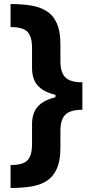

<svg xmlns="http://www.w3.org/2000/svg" viewBox="-20 -792 479 948"><path d="M32.2 136.2V22.9Q95.2 22.9 116.7 -1.7Q138.2 -26.4 138.2 -78.1V-181.6Q138.2 -208 147 -233.4Q155.8 -258.8 180.7 -279.3Q205.6 -299.8 253.9 -312V-323.7Q205.6 -335.4 180.7 -356Q155.8 -376.5 147 -401.9Q138.2 -427.2 138.2 -453.6V-557.6Q138.2 -609.4 116.7 -633.8Q95.2 -658.2 32.2 -658.2V-772Q85.9 -772 130.9 -765.1Q175.8 -758.3 208.7 -738Q241.7 -717.8 260 -678Q278.3 -638.2 278.3 -572.8V-489.7Q278.3 -435.1 302.2 -410.4Q326.2 -385.7 386.7 -385.7V-250Q326.2 -250 302.2 -225.3Q278.3 -200.7 278.3 -146V-63Q278.3 2.4 260 42.2Q241.7 82 208.7 102.3Q175.8 122.6 130.9 129.4Q85.9 136.2 32.2 136.2Z"/></svg>

Font: Inter Tight
Style: Bold
Weight: 700
Designer: Rasmus Andersson
Foundry: rsms
Version: Version 3.004; ttfautohint (v1.8.4.7-5d5b)